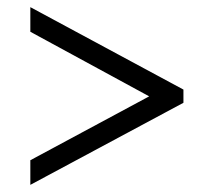

<svg xmlns="http://www.w3.org/2000/svg" viewBox="-20 -627 599 538"><path d="M65 -109V-178L398 -357L65 -538V-607L494 -376V-339Z"/></svg>

Font: ET Text
Style: Italic
Weight: 470
Italic angle: -12°
Designer: Monotype Design Team
Foundry: Monotype Imaging Inc.
Version: Version 2.009